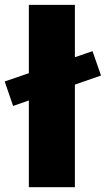

<svg xmlns="http://www.w3.org/2000/svg" viewBox="-48 -784 443 804"><path d="M-28.3 -442.9 6.8 -340.3 72.8 -363.3V0H265.6V-429.7L375 -467.8L339.4 -569.8L265.6 -544.4V-763.7H72.8V-477.5Z"/></svg>

Font: Estedad Black
Style: Regular
Weight: 900
Designer: Amin Abedi
Version: Version 7.3